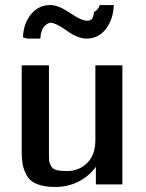

<svg xmlns="http://www.w3.org/2000/svg" viewBox="-20 -731 579 761"><path d="M71 -583Q73 -638 103 -674.5Q133 -711 179 -711Q209 -711 247.5 -686Q286 -661 296 -657Q316 -648 327 -649Q351 -649 352 -683Q370 -692 375 -711H431Q429 -654 399.5 -616Q370 -578 323 -578Q288 -578 244.5 -609.5Q201 -641 178 -641Q142 -630 140 -578H88ZM66 -133V-472H174V-124Q174 -103 175 -93.5Q176 -84 182.5 -72.5Q189 -61 204 -57Q219 -53 245 -53Q293 -53 325.5 -85Q358 -117 358 -176V-472H465V0H360V-70Q336 -35 293.5 -12.5Q251 10 199 10Q155 10 126.5 -1.5Q98 -13 85.5 -36.5Q73 -60 69.5 -81Q66 -102 66 -133Z"/></svg>

Font: Coval
Style: Medium
Weight: 500
Foundry: Context Ltd
Version: Version 001.000